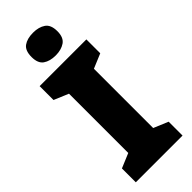

<svg xmlns="http://www.w3.org/2000/svg" viewBox="-300 -972 1008 1008"><g transform="rotate(-45 204.0 -468.5)"><path d="M378 0H31V-103L112 -137V-577L31 -611V-714H378V-611L297 -577V-137L378 -103ZM205 -937Q247 -937 274 -918.5Q301 -900 301 -852Q301 -805 273.5 -786.5Q246 -768 205 -768Q162 -768 135.5 -786.5Q109 -805 109 -852Q109 -900 135 -918.5Q161 -937 205 -937Z"/></g></svg>

Font: Noto Sans Gujarati SemiCondensed Black
Style: Regular
Weight: 900
Width: 4
Designer: Jelle Bosma - Monotype Design Team, Universal Thirst
Foundry: Monotype Imaging Inc.
Version: Version 2.106; ttfautohint (v1.8.4.7-5d5b)